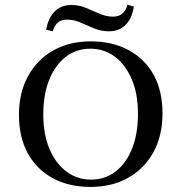

<svg xmlns="http://www.w3.org/2000/svg" viewBox="-20 -751 739 783"><path d="M349.2 11.3Q260.5 11.3 194.8 -24.6Q129 -60.5 93.1 -126.2Q57.3 -191.9 57.3 -283.1Q57.3 -372.6 94 -439.9Q130.6 -507.3 196.4 -544.8Q262.1 -582.3 350 -582.3Q438.7 -582.3 504.8 -546.4Q571 -510.5 606.9 -445.2Q642.7 -379.8 642.7 -287.9Q642.7 -198.4 606 -131Q569.4 -63.7 503.2 -26.2Q437.1 11.3 349.2 11.3ZM350.8 -18.5Q408.9 -18.5 452 -52Q495.2 -85.5 519 -146Q542.7 -206.5 542.7 -286.3Q542.7 -368.5 517.3 -427.8Q491.9 -487.1 448.4 -519.8Q404.8 -552.4 348.4 -552.4Q291.1 -552.4 248 -519Q204.8 -485.5 180.6 -425.4Q156.5 -365.3 156.5 -284.7Q156.5 -203.2 181.9 -143.5Q207.3 -83.9 251.2 -51.2Q295.2 -18.5 350.8 -18.5ZM424.2 -623.4Q391.9 -623.4 363.7 -635.1Q335.5 -646.8 308.5 -658.9Q281.5 -671 254 -671Q230.6 -671 216.5 -659.7Q202.4 -648.4 195.2 -623.4L168.5 -629.8Q176.6 -677.4 202.8 -704Q229 -730.6 271 -730.6Q303.2 -730.6 331.5 -718.5Q359.7 -706.5 386.7 -694.8Q413.7 -683.1 440.3 -683.1Q463.7 -683.1 478.2 -694.8Q492.7 -706.5 500 -731.5L525.8 -724.2Q518.5 -675.8 492.3 -649.6Q466.1 -623.4 424.2 -623.4Z"/></svg>

Font: Playfair 12pt Medium
Style: Regular
Weight: 500
Designer: Claus Eggers Sørensen
Foundry: Claus Eggers Sørensen
Version: Version 2.000;gftools[0.9.28]